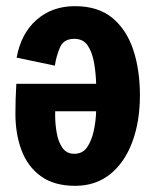

<svg xmlns="http://www.w3.org/2000/svg" viewBox="-20 -596 504 623"><path d="M224 7Q156 7 113 -24Q70 -55 50 -108Q30 -161 30 -227Q30 -273 33 -324H292Q291 -360 285 -393.5Q279 -427 264.5 -448.5Q250 -470 221 -470Q187 -470 175 -443Q163 -416 158 -383L34 -409Q48 -487 98.5 -531.5Q149 -576 223 -576Q299 -576 345 -537.5Q391 -499 412.5 -434Q434 -369 434 -287Q434 -201 409 -134.5Q384 -68 337 -30.5Q290 7 224 7ZM221 -97Q248 -97 262.5 -118Q277 -139 284 -170.5Q291 -202 292 -235H159V-221Q159 -194 164 -165Q169 -136 182.5 -116.5Q196 -97 221 -97Z"/></svg>

Font: Freeman
Style: Regular
Weight: 400
Designer: Vernon Adams, Aoife Mooney, Rodrigo Fuenzalida
Foundry: Rodrigo Fuenzalida
Version: Version 1.000; ttfautohint (v1.8.4.7-5d5b)